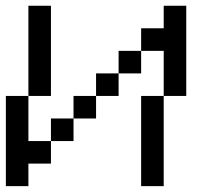

<svg xmlns="http://www.w3.org/2000/svg" viewBox="-20 -635 732 655"><path d="M538.5 0H461.5V-307.7H538.5ZM76.9 -615.4H153.8V-307.7H76.9ZM0 0V-307.7H76.9V-153.8H153.8V-76.9H76.9V0ZM538.5 -307.7V-461.5H461.5V-384.6H384.6V-307.7H307.7V-230.8H230.8V-153.8H153.8V-230.8H230.8V-307.7H307.7V-384.6H384.6V-461.5H461.5V-538.5H538.5V-615.4H615.4V-307.7Z"/></svg>

Font: Mintsoda - Lime Green 13x16
Style: Regular
Weight: 400
Designer: Mintsoda-15
Version: Version 1.0